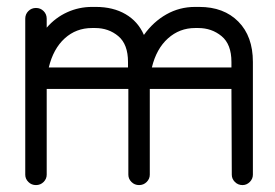

<svg xmlns="http://www.w3.org/2000/svg" viewBox="-20 -535 796 555"><path d="M115 -30Q115 -18 106 -9Q97 0 84 0Q71 0 62 -9Q53 -18 53 -30V-481Q53 -494 62 -503Q71 -512 84 -512Q97 -512 106 -503Q115 -494 115 -481V-455Q140 -484 174 -499.5Q208 -515 246 -515H257Q307 -515 343 -494Q379 -473 396 -434Q423 -472 461 -493.5Q499 -515 544 -515H556Q627 -515 669 -472.5Q711 -430 711 -356V-30Q711 -18 702 -9Q693 0 681 0Q668 0 659 -9Q650 -18 650 -30L649 -278H413V-30Q413 -18 404 -9Q395 0 382 0Q369 0 360 -9Q351 -18 351 -30V-278H115ZM544 -454Q499 -454 465.5 -424Q432 -394 419 -340H649V-356Q649 -407 620.5 -430.5Q592 -454 553 -454ZM246 -454Q200 -454 167 -424Q134 -394 121 -340H350V-356Q350 -407 322 -430.5Q294 -454 255 -454Z"/></svg>

Font: Libertine Sup Medium
Style: Regular
Weight: 500
Designer: Bastien Sozeau
Foundry: NBR — Bastien Sozeau
Version: Version 2.003; ttfautohint (v1.8.4.7-5d5b);gftools[0.9.33]